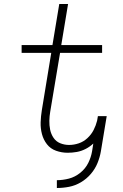

<svg xmlns="http://www.w3.org/2000/svg" viewBox="-20 -755 616 959"><path d="M264 184Q295 184 325.5 178Q356 172 384 155.5Q412 139 433.5 114Q455 89 467 59.5Q479 30 484 0L513 -175H469L465 -152Q459 -128 447.5 -105.5Q436 -83 416.5 -65Q397 -47 373 -39Q349 -31 325 -31Q302 -31 281 -39.5Q260 -48 247.5 -66.5Q235 -85 230.5 -107Q226 -129 226.5 -152Q227 -175 231 -198L280 -491H490V-530H286L320 -735H276L242 -530H88V-491H236L189 -205Q184 -174 183 -144Q182 -114 189.5 -85.5Q197 -57 214.5 -34.5Q232 -12 260 -2Q288 8 318 8Q341 8 363.5 4Q386 0 407.5 -11Q429 -22 446 -38L440 0Q435 30 421 58.5Q407 87 381 108Q355 129 324.5 137Q294 145 264 145Z"/></svg>

Font: Iosevka Sparkle XLtObl
Style: Regular
Weight: 200
Italic angle: -9°
Designer: Belleve Invis
Foundry: Belleve Invis
Version: Version 4.5.0; ttfautohint (v1.8.3)